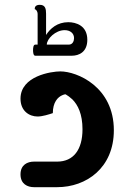

<svg xmlns="http://www.w3.org/2000/svg" viewBox="-20 -776 557 796"><path d="M217 0C338 0 452 -80 452 -236C452 -416 300 -480 230 -480C193 -480 65 -461 65 -367C65 -316 101 -293 136 -293C156 -293 184 -302 199 -307C199 -351 219 -374 240 -382C244 -384 248 -385 252 -385C261 -380 270 -373 280 -364C303 -341 322 -303 322 -240C322 -156 285 -106 217 -106H121C94 -106 65 -93 65 -53C65 -13 94 0 121 0ZM278 -545C307 -545 342 -560 342 -611C342 -670 295 -684 263 -684C218 -684 188 -658 171 -631V-719C171 -739 168 -756 145 -756C128 -756 124 -747 124 -740V-738C129 -737 136 -730 136 -717V-591H126C118 -591 117 -576 117 -568C117 -560 118 -545 126 -545ZM174 -591C174 -615 210 -651 248 -651C271 -651 287 -638 287 -618C287 -607 282 -591 265 -591ZM265 -384 258 -386C261 -385 263 -385 265 -384Z"/></svg>

Font: Mesarto
Style: Regular
Weight: 700
Designer: Mohamed Gaber
Foundry: Kief Type Foundry
Version: Version 2.020